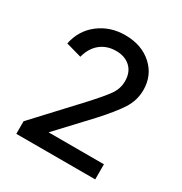

<svg xmlns="http://www.w3.org/2000/svg" viewBox="-131 -852 689 727"><g transform="rotate(30 213.5 -488.0)"><path d="M40 -278 183 -432 199 -449Q259 -514 278 -541.5Q297 -569 297 -601Q297 -640 273.5 -662Q250 -684 211 -684Q171 -684 143 -661.5Q115 -639 104 -597L36 -616Q49 -679 97.5 -716Q146 -753 211 -753Q283 -753 328.5 -712Q374 -671 374 -607Q374 -562 349.5 -523.5Q325 -485 271 -426L143 -289H385V-223H40Z"/></g></svg>

Font: Evergrow Sans 
Style: Regular
Weight: 400
Foundry: 10Web
Version: Version 1.000